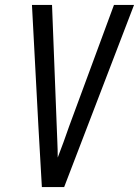

<svg xmlns="http://www.w3.org/2000/svg" viewBox="-20 -755 561 775"><path d="M149 0 135 -245 109 -735H190L209 -245Q210 -213 211.5 -181.5Q213 -150 213 -119Q225 -150 236.5 -181.5Q248 -213 259 -245L440 -735H521L239 0Z"/></svg>

Font: Iosevka Fixed
Style: Italic
Weight: 400
Italic angle: -9°
Monospace: yes
Designer: Belleve Invis
Foundry: Belleve Invis
Version: Version 33.2.4